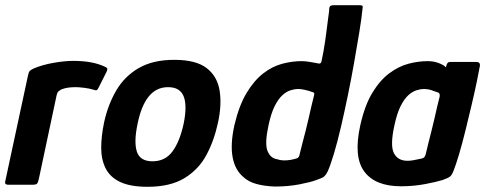

<svg xmlns="http://www.w3.org/2000/svg" viewBox="-21 -710 1865 738"><path d="M260 -476Q335 -476 381 -454Q391 -450 391.5 -446Q392 -442 389 -435L358 -373Q354 -365 350.5 -363.5Q347 -362 339 -365Q323 -370 302.5 -372.5Q282 -375 271 -375Q255 -375 244 -373.5Q233 -372 226 -370Q219 -368 214 -366Q209 -363 204 -359Q199 -355 196 -341L128 -21Q125 -7 120.5 -3.5Q116 0 107 0H9Q4 0 0.5 -3Q-3 -6 0 -17L86 -417Q89 -433 93.5 -437.5Q98 -442 109 -447Q142 -461 185 -468.5Q228 -476 260 -476Z M546 8Q480 8 441 -10.5Q402 -29 385 -63Q368 -97 368 -141.5Q368 -186 379 -239Q394 -308 426 -362.5Q458 -417 512.5 -448.5Q567 -480 649 -480Q732 -480 773 -448.5Q814 -417 823 -362.5Q832 -308 817 -239Q802 -169 772 -113.5Q742 -58 687.5 -25Q633 8 546 8ZM565 -90Q614 -90 642 -128Q670 -166 685 -235Q699 -304 685 -339.5Q671 -375 625 -375Q580 -375 551 -339.5Q522 -304 508 -235Q493 -165 505 -127.5Q517 -90 565 -90Z M880 -229Q898 -305 927 -353Q956 -401 991 -428Q1026 -455 1064 -465Q1102 -475 1138 -475Q1153 -475 1170 -472Q1187 -469 1198 -467Q1204 -465 1208.5 -466Q1213 -467 1215 -475Q1219 -493 1222.5 -513Q1226 -533 1229 -553.5Q1232 -574 1234.5 -594.5Q1237 -615 1239.5 -633.5Q1242 -652 1244 -667Q1244 -684 1248.5 -687Q1253 -690 1262 -690H1358Q1365 -690 1369.5 -689Q1374 -688 1373 -681Q1369 -640 1360 -585.5Q1351 -531 1340 -468.5Q1329 -406 1316 -343Q1303 -280 1289.5 -222Q1276 -164 1262.5 -119Q1249 -74 1238 -50Q1232 -38 1225.5 -32Q1219 -26 1195 -18Q1174 -10 1130.5 -1.5Q1087 7 1037 7Q998 6 966 -2.5Q934 -11 914 -30Q882 -57 873 -106.5Q864 -156 880 -229ZM1011 -228Q996 -159 1007 -130.5Q1018 -102 1044 -98Q1055 -94 1068.5 -93.5Q1082 -93 1096 -95.5Q1110 -98 1122 -102Q1125 -104 1127 -106.5Q1129 -109 1130 -114Q1135 -136 1141.5 -160Q1148 -184 1154 -208Q1160 -232 1165.5 -256Q1171 -280 1176 -302Q1181 -324 1186 -343Q1188 -350 1186.5 -352.5Q1185 -355 1180 -356Q1167 -361 1151.5 -364.5Q1136 -368 1124 -368Q1112 -368 1096 -363Q1080 -358 1064.5 -344Q1049 -330 1035 -302.5Q1021 -275 1011 -228Z M1520 6Q1421 6 1379 -51Q1337 -108 1364 -229Q1381 -305 1410 -353Q1439 -401 1475 -428Q1511 -455 1549 -465Q1587 -475 1623 -475Q1647 -475 1667 -467Q1687 -459 1693 -451L1696 -462Q1699 -469 1702.5 -470.5Q1706 -472 1713 -472H1810Q1824 -472 1824 -459Q1820 -436 1811.5 -395Q1803 -354 1791.5 -305.5Q1780 -257 1768 -208Q1756 -159 1743.5 -117Q1731 -75 1721 -50Q1716 -38 1709.5 -32Q1703 -26 1680 -18Q1658 -11 1613.5 -2.5Q1569 6 1520 6ZM1545 -92Q1556 -92 1567 -94Q1578 -96 1587 -98Q1596 -100 1601 -101Q1606 -102 1609.5 -105.5Q1613 -109 1615 -116Q1620 -138 1626 -161.5Q1632 -185 1638 -209Q1644 -233 1649.5 -256.5Q1655 -280 1659.5 -300.5Q1664 -321 1669 -339Q1670 -346 1668 -350Q1666 -354 1661 -355Q1651 -359 1637 -363.5Q1623 -368 1608 -368Q1596 -368 1580 -363Q1564 -358 1548.5 -344Q1533 -330 1519 -302.5Q1505 -275 1495 -228Q1478 -151 1493 -121.5Q1508 -92 1545 -92Z"/></svg>

Font: Glory Thin
Style: Bold Italic
Weight: 700
Italic angle: -12°
Version: Version 1.011